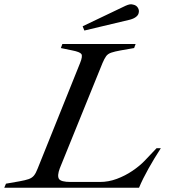

<svg xmlns="http://www.w3.org/2000/svg" viewBox="-70 -879 793 899"><path d="M-50 0 -42 -19 21 -30Q49 -35 64.5 -40.5Q80 -46 89 -57Q98 -68 106 -89L305 -584Q318 -616 311 -626Q304 -636 268 -643L215 -654L222 -673H565L558 -654L495 -643Q467 -638 451 -632.5Q435 -627 427 -616Q419 -605 410 -584L210 -91Q197 -56 206 -41.5Q215 -27 261 -27H398Q438 -27 477 -41.5Q516 -56 550 -79Q584 -102 607 -126L663 -185H683Q653 -139 625.5 -90Q598 -41 581 0ZM325 -736 317 -756 518 -852Q529 -857 537.5 -858.5Q546 -860 555 -857Q569 -854 576 -842Q583 -830 579 -817Q577 -808 567 -800Q557 -792 539 -787Z"/></svg>

Font: Ibarra Real Nova Medium
Style: Italic
Weight: 500
Italic angle: -22°
Designer: Jose Maria Ribagorda & Octavio Pardo
Foundry: Octavio Pardo
Version: Version 2.000